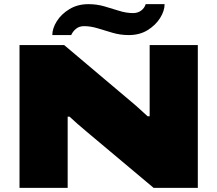

<svg xmlns="http://www.w3.org/2000/svg" viewBox="-20 -905 1047 925"><path d="M74 0V-688H289L629 -401Q635 -396 646 -386Q657 -376 669 -365Q681 -354 691 -345H701Q701 -359 701 -382.5Q701 -406 701 -428V-688H933V0H720L397 -271Q376 -288 352.5 -309Q329 -330 315 -343H306Q306 -329 306 -303.5Q306 -278 306 -252V0ZM232 -736Q232 -768 253.5 -802.5Q275 -837 314.5 -861Q354 -885 406 -885Q446 -885 482.5 -874.5Q519 -864 553.5 -853Q588 -842 621 -842Q644 -842 660 -854Q676 -866 682 -885H773Q773 -853 751.5 -818.5Q730 -784 691.5 -760Q653 -736 600 -736Q560 -736 522.5 -747Q485 -758 451 -768.5Q417 -779 385 -779Q362 -779 346.5 -766.5Q331 -754 323 -736Z"/></svg>

Font: Archivo Expanded Black
Style: Regular
Weight: 900
Width: 7
Designer: Hector Gatti
Foundry: Omnibus-Type
Version: Version 2.001